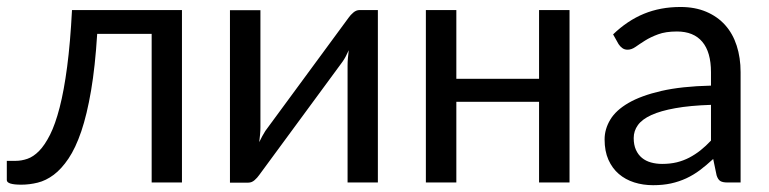

<svg xmlns="http://www.w3.org/2000/svg" viewBox="-20 -536 2260 564"><path d="M514.5 0H425.5V-436.5H265.5Q259.5 -340 247.5 -269.8Q235.5 -199.5 218.8 -150.2Q202 -101 181.2 -70.2Q160.5 -39.5 137.8 -22.5Q115 -5.5 90.8 0.5Q66.5 6.5 42.5 6.5Q0 6.5 0 -7V-63.5H26Q43 -63.5 60.5 -69.5Q78 -75.5 94.8 -92.5Q111.5 -109.5 127 -140.2Q142.5 -171 155.2 -220.2Q168 -269.5 177.2 -339.8Q186.5 -410 191.5 -506.5H514.5Z M1090 -506.5V0H1001V-344Q1001 -354 1002 -365.5Q1003 -377 1004.5 -388.5Q1000 -378.5 995.5 -370Q991 -361.5 986 -354.5L741.5 -22Q736 -14 727.8 -6.8Q719.5 0.5 709.5 0.5H655.5V-506H745V-162Q745 -152.5 744 -141.2Q743 -130 741.5 -118.5Q746 -128 750.5 -136.2Q755 -144.5 759.5 -151.5L1004 -484Q1009.5 -492 1018 -499.2Q1026.5 -506.5 1036.5 -506.5Z M1653 -506.5V0H1563.5V-237H1320.5V0H1231V-506.5H1320.5V-304.5H1563.5V-506.5Z M2068.5 -228Q2007 -226 1963.8 -218.2Q1920.5 -210.5 1893.2 -198Q1866 -185.5 1853.8 -168.5Q1841.5 -151.5 1841.5 -130.5Q1841.5 -110.5 1848 -96Q1854.5 -81.5 1865.8 -72.2Q1877 -63 1892.2 -58.8Q1907.5 -54.5 1925 -54.5Q1948.5 -54.5 1968 -59.2Q1987.5 -64 2004.8 -73Q2022 -82 2037.8 -94.5Q2053.5 -107 2068.5 -123ZM1781 -435Q1823 -475.5 1871.5 -495.5Q1920 -515.5 1979 -515.5Q2021.5 -515.5 2054.5 -501.5Q2087.5 -487.5 2110 -462.5Q2132.5 -437.5 2144 -402Q2155.5 -366.5 2155.5 -324V0H2116Q2103 0 2096 -4.2Q2089 -8.5 2085 -21L2075 -69Q2055 -50.5 2036 -36.2Q2017 -22 1996 -12.2Q1975 -2.5 1951.2 2.8Q1927.5 8 1898.5 8Q1869 8 1843 -0.2Q1817 -8.5 1797.8 -25Q1778.5 -41.5 1767.2 -66.8Q1756 -92 1756 -126.5Q1756 -156.5 1772.5 -184.2Q1789 -212 1826 -233.5Q1863 -255 1922.5 -268.8Q1982 -282.5 2068.5 -284.5V-324Q2068.5 -383 2043 -413.2Q2017.5 -443.5 1968.5 -443.5Q1935.5 -443.5 1913.2 -435.2Q1891 -427 1874.8 -416.8Q1858.5 -406.5 1846.8 -398.2Q1835 -390 1823.5 -390Q1814.5 -390 1808 -394.8Q1801.5 -399.5 1797 -406.5Z"/></svg>

Font: Lato-Regular
Style: Regular
Weight: 400
Designer: Lukasz Dziedzic with Adam Twardoch and Botio Nikoltchev
Foundry: tyPoland Lukasz Dziedzic
Version: Version 2.015; 2015-08-06; http://www.latofonts.com/